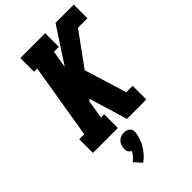

<svg xmlns="http://www.w3.org/2000/svg" viewBox="-293 -832 1192 1192"><g transform="rotate(-45 303.5 -235.5)"><path d="M40 0V-120H84L166 -615H138V-735H356V-615H313L294 -501L447 -735H607V-615H524L367 -399L453 -120H509V0H339L280 -195L262 -254L250 -238L231 -120H259V0ZM218 264 174 216Q188 205 200 191.5Q212 178 220 163Q213 160 207 154Q201 148 198 140.5Q195 133 195 124.5Q195 116 196 107Q198 95 203.5 83Q209 71 219 62.5Q229 54 241.5 50.5Q254 47 266 47Q278 47 289 50.5Q300 54 307.5 62.5Q315 71 316.5 83Q318 95 316 107Q312 130 304 151.5Q296 173 283 193.5Q270 214 254 232Q238 250 218 264Z"/></g></svg>

Font: Iosevka Etoile Heavy Oblique
Style: Regular
Weight: 900
Italic angle: -9°
Designer: Belleve Invis
Foundry: Belleve Invis
Version: Version 15.5.2; ttfautohint (v1.8.4)